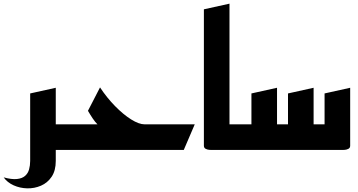

<svg xmlns="http://www.w3.org/2000/svg" viewBox="-105 -820 1960 1050"><path d="M174 0V-140H320V0ZM-85 150Q-41 162 -12.5 159Q16 156 32 142Q48 128 54 106.5Q60 85 60 60V-309L200 -340V60Q200 113 177.5 146.5Q155 180 119 195.5Q83 211 43.5 210Q4 209 -30.5 193.5Q-65 178 -85 150Z M280 0V-140H428Q415 -153 402.5 -171.5Q390 -190 376 -214L442 -342Q479 -286 524 -240Q569 -194 612 -167Q655 -140 686 -140H960L900 0Z M1050 0Q1050 0 1040 -0.5Q1030 -1 1020 -6Q1010 -11 1010 -23V-769L1150 -800V-140H1230V0Z M1190 0V-140H1270V-309L1410 -340V-140H1470V-309L1610 -340V-140H1670V-309L1810 -340V-23Q1810 -11 1800 -6Q1790 -1 1780 -0.5Q1770 0 1770 0Z"/></svg>

Font: Reem Kufi Fun
Style: Bold
Weight: 700
Designer: Khaled Hosny
Version: Version 1.005